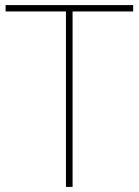

<svg xmlns="http://www.w3.org/2000/svg" viewBox="-20 -734 545 754"><path d="M265 0V-689H503V-714H2V-689H239V0Z"/></svg>

Font: Noto Sans Lao UI Thin
Style: Regular
Weight: 100
Designer: Monotype Design Team
Foundry: Monotype Imaging Inc.
Version: Version 2.000